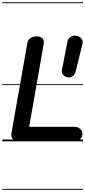

<svg xmlns="http://www.w3.org/2000/svg" viewBox="-25 -1250 754 1698"><path d="M137.5 0Q106 0 88.5 -20Q71 -40 76 -70L217 -870Q222.5 -900.5 246 -914.5Q269.5 -928.5 301.5 -928.5Q328.5 -928.5 348.5 -913Q368.5 -897.5 360 -853L233 -128.5H632Q664.5 -128.5 684.2 -110Q704 -91.5 704 -66Q704 -40 684.2 -20Q664.5 0 632 0ZM137.5 0Q106 0 88.5 -20Q71 -40 76 -70L217 -870Q222.5 -900.5 246 -914.5Q269.5 -928.5 301.5 -928.5Q328.5 -928.5 348.5 -913Q368.5 -897.5 360 -853L233 -128.5H632Q664.5 -128.5 684.2 -110Q704 -91.5 704 -66Q704 -40 684.2 -20Q664.5 0 632 0ZM572.5 -566Q550 -570 534 -588Q518 -606 523.5 -634.5L571.5 -880.5Q575.5 -910 599 -923.5Q622.5 -937 646.5 -934Q673.5 -931 692.5 -911.2Q711.5 -891.5 704 -860.5L643.5 -615.5Q637 -588.5 615.5 -575.2Q594 -562 572.5 -566ZM-5 420.5H709V428.5H-5ZM-5 -16H709V0H-5ZM-5 -505.5H709V-497.5H-5ZM-5 -1230H709V-1222H-5Z"/></svg>

Font: Edu VIC WA NT Pre Guide
Style: Regular
Weight: 400
Designer: Tina and Corey Anderson, Eben Sorkin, Mirko Velimirovic
Foundry: Google for Education
Version: Version 1.000